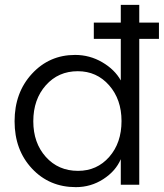

<svg xmlns="http://www.w3.org/2000/svg" viewBox="-20 -760 674 790"><path d="M366 -600V-667H477V-740H553V-667H634V-600H553V0H477V-105Q456 -56 405 -23Q354 10 292 10Q183 10 111.5 -66.5Q40 -143 40 -261Q40 -379 111.5 -456.5Q183 -534 289 -534Q349 -534 400.5 -504Q452 -474 477 -429V-600ZM117 -261Q117 -172 168.5 -114.5Q220 -57 301 -57Q379 -57 429.5 -114.5Q480 -172 480 -262Q480 -351 429 -409Q378 -467 300 -467Q220 -467 168.5 -409Q117 -351 117 -261Z"/></svg>

Font: Easer Grotesk Light
Style: Regular
Weight: 300
Designer: Boardeaser, Bonnie Shaver-Troup, Thomas Jockin
Foundry: Lexend
Version: Version 1.008;Glyphs 3.1.2 (3151)